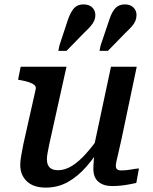

<svg xmlns="http://www.w3.org/2000/svg" viewBox="-20 -841 695 872"><path d="M204 -187Q199 -162 196 -146Q193 -130 193 -117Q193 -103 198 -91.5Q203 -80 214.5 -74Q226 -68 244 -68Q275 -68 306 -87Q337 -106 369.5 -142Q402 -178 438 -230L450 -191Q413 -131 373.5 -85.5Q334 -40 288.5 -14.5Q243 11 188 11Q132 11 102 -17.5Q72 -46 72 -92Q72 -112 76.5 -135Q81 -158 86 -186L142 -435Q145 -447 136.5 -454.5Q128 -462 112 -467.5Q96 -473 73 -477L62 -479L74 -538H282ZM532 -210Q524 -173 518 -148Q512 -123 509 -109Q506 -95 506 -88Q506 -77 512 -72Q518 -67 531 -67Q553 -67 574.5 -71Q596 -75 611 -76L599 -10Q584 -7 566 -3.5Q548 0 529 2Q510 4 489 4Q450 4 427 -15.5Q404 -35 404 -74Q404 -80 404.5 -92Q405 -104 406.5 -120Q408 -136 410 -154L401 -148L484 -538H601ZM289 -753Q301 -787 316.5 -804Q332 -821 359 -821Q385 -821 399 -807Q413 -793 413 -773Q413 -759 407.5 -746.5Q402 -734 391 -721.5Q380 -709 362 -692L282 -610H245L250 -635ZM477 -753Q488 -787 504 -804Q520 -821 547 -821Q572 -821 586 -807Q600 -793 600 -773Q600 -759 595 -746.5Q590 -734 579 -721.5Q568 -709 550 -692L470 -610H432L437 -635Z"/></svg>

Font: Roboto Serif 20pt Medium
Style: Italic
Weight: 500
Italic angle: -10°
Version: Version 1.008